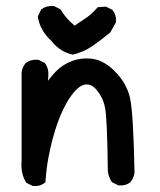

<svg xmlns="http://www.w3.org/2000/svg" viewBox="-20 -618 540 646"><path d="M89.4 7.3 69.8 -2.4 68.4 -3.4 67.4 -4.9Q48.8 -35.6 52.7 -77.6V-374V-374.5Q55.2 -392.1 65.9 -405.3L66.4 -405.8L66.9 -406.2Q84 -418.9 107.9 -417H108.9L109.9 -416.5L129.4 -406.7L130.9 -405.8L131.8 -404.8Q144.5 -387.7 142.6 -363.8L141.6 -346.2Q144.5 -350.1 147.7 -354.2Q150.9 -358.4 154.1 -362.1Q157.2 -365.7 160.6 -369.6Q164.1 -373.5 167.5 -377Q189.9 -400.4 222.2 -412.6Q254.4 -424.8 292 -419.9Q299.3 -418.9 307.1 -416.5Q314.9 -414.1 322.5 -410.4Q330.1 -406.7 337.6 -401.9Q345.2 -397 352.5 -390.9Q359.9 -384.8 367.2 -377Q404.8 -339.8 417 -290.5Q428.7 -242.2 432.6 -37.1V-36.6Q430.2 -19 419.4 -5.9L418.9 -5.4Q403.3 7.8 379.4 5.9H378.4L377.4 5.4L357.9 -4.4L356.4 -5.4L355.5 -6.8Q344.7 -23.4 342.8 -42.5V-43Q341.8 -132.3 339.4 -186.5Q336.9 -240.7 333 -257.3Q329.6 -274.4 322.5 -288.8Q315.4 -303.2 305.2 -315.4Q295.4 -327.1 285.2 -331.3Q274.9 -335.4 263.7 -333Q239.7 -327.6 211.9 -284.7Q197.8 -262.7 184.8 -232.7Q171.9 -202.6 161.1 -164.6Q155.3 -145 150.9 -125.7Q146.5 -106.4 142.8 -86.9Q139.2 -67.4 136.7 -47.4Q134.3 -27.3 132.8 -7.3V-4.9L130.9 -3.4Q115.2 9.8 91.3 7.8H90.3ZM223.6 -434.6Q203.1 -439 185.5 -450.2Q168 -461.4 153.8 -479.5Q144.5 -487.8 136.7 -497.3Q128.9 -506.8 123 -516.8Q117.2 -526.9 113.3 -537.8Q109.4 -548.8 107.4 -560.5V-562.5L107.9 -564L117.7 -584.5L118.2 -585.9L119.6 -586.9Q136.7 -599.6 160.6 -597.7H161.6L162.6 -597.2L182.1 -587.4L184.1 -586.4L184.6 -585Q200.7 -557.1 231 -531.7Q250.5 -544.4 269.5 -557.6Q273.4 -560.5 277.6 -563.5Q281.7 -566.4 285.4 -569.8Q289.1 -573.2 292.7 -576.7Q296.4 -580.1 300 -584Q303.7 -587.9 307.1 -591.8L308.6 -593.8H311L334.5 -595.7H335.9L337.4 -595.2L356.9 -585.4L358.4 -585L358.9 -583.5Q372.1 -567.4 370.1 -543.5V-542L369.1 -541L351.6 -509.8L351.1 -508.8L350.6 -508.3Q318.8 -482.4 290.5 -462.9Q283.2 -458 275.4 -453.6Q267.6 -449.2 259.5 -445.8Q251.5 -442.4 243.2 -439.5Q234.9 -436.5 226.1 -434.6H224.6Z"/></svg>

Font: NaikaiFont
Style: SemiBold
Weight: 600
Version: Version 1.89